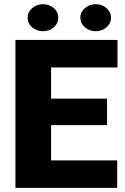

<svg xmlns="http://www.w3.org/2000/svg" viewBox="-20 -903 600 923"><path d="M543.5 -131.8V0H54.2V-710.9H544.9V-578.6H225.6V-428.7H494.6V-301.3H225.6V-131.8ZM112.8 -817.9Q112.8 -845.2 134.8 -864Q156.7 -882.8 186.5 -882.8Q216.8 -882.8 238.5 -864Q260.3 -845.2 260.3 -817.9Q260.3 -790.5 238.5 -771.7Q216.8 -752.9 186.5 -752.9Q156.7 -752.9 134.8 -771.7Q112.8 -790.5 112.8 -817.9ZM366.2 -817.9Q366.2 -845.2 388.2 -864Q410.2 -882.8 439.9 -882.8Q470.2 -882.8 491.9 -864Q513.7 -845.2 513.7 -817.9Q513.7 -790.5 491.9 -771.7Q470.2 -752.9 439.9 -752.9Q410.2 -752.9 388.2 -771.7Q366.2 -790.5 366.2 -817.9Z"/></svg>

Font: Vazirmatn FD Black
Style: Regular
Weight: 900
Designer: Saber Rastikerdar
Foundry: Saber Rastikerdar
Version: Version 33.003